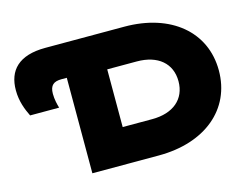

<svg xmlns="http://www.w3.org/2000/svg" viewBox="-101 -915 1387 1080"><g transform="rotate(-15 592.0 -375.0)"><path d="M239 -750C83 -750 17 -677 17 -562C17 -497 38 -446 58 -405H227C221 -424 213 -457 213 -489C213 -539 236 -556 281 -556H312V0H699C969 0 1149 -149 1149 -375C1149 -601 969 -750 699 -750ZM544 -543H716C839 -543 914 -479 914 -375C914 -271 839 -207 716 -207H544Z"/></g></svg>

Font: Bounded ExtBd
Style: Regular
Weight: 800
Designer: Vlad Churkin
Version: Version 3.0